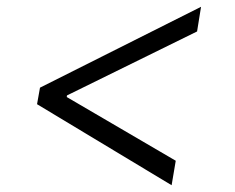

<svg xmlns="http://www.w3.org/2000/svg" viewBox="-20 -568 694 567"><path d="M89.4 -260.3 98.1 -309.1 573.7 -547.9 562 -475.1 174.8 -284.7 178.2 -291 176.8 -277.8 173.3 -283.7 499 -93.3 486.8 -21Z"/></svg>

Font: Inter Light
Style: Italic
Weight: 300
Italic angle: -9.3988°
Designer: Rasmus Andersson
Foundry: rsms
Version: Version 4.001;git-66647c0bb